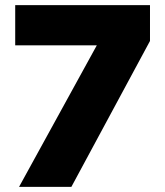

<svg xmlns="http://www.w3.org/2000/svg" viewBox="-20 -725 640 745"><path d="M54 0 388 -608 391 -549H39V-705H562V-566L257 0Z"/></svg>

Font: Nunito Sans 7pt Black
Style: Regular
Weight: 900
Designer: Vernon Adams
Foundry: Vernon Adams
Version: Version 3.101;gftools[0.9.27]